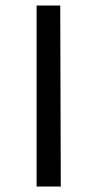

<svg xmlns="http://www.w3.org/2000/svg" viewBox="-20 -678 354 698"><path d="M113 -658H199L201 0H113Z"/></svg>

Font: Ysabeau Infant Medium
Style: Regular
Weight: 500
Designer: Christian Thalmann (Catharsis Fonts)
Version: Version 0.003